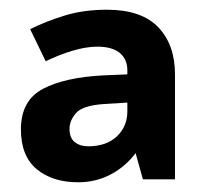

<svg xmlns="http://www.w3.org/2000/svg" viewBox="-20 -742 423 395"><path d="M200 -722Q271 -722 305.5 -686Q340 -650 340 -589V-373H274L259 -427Q238 -399 207.5 -383Q177 -367 141 -367Q88 -367 55.5 -394Q23 -421 23 -476Q23 -535 68 -559Q113 -583 194 -587L242 -589V-597Q242 -620 226.5 -633Q211 -646 180 -646Q158 -646 130.5 -638Q103 -630 74 -616L42 -682Q74 -698 113 -710Q152 -722 200 -722ZM194 -528Q150 -525 136.5 -509.5Q123 -494 123 -477Q123 -458 134 -449.5Q145 -441 161 -441Q199 -441 220.5 -461.5Q242 -482 242 -513V-531Z"/></svg>

Font: Noto Sans Sora Sompeng
Style: Bold
Weight: 700
Designer: Monotype Design Team. David Williams.
Foundry: Monotype Imaging Inc.
Version: Version 2.101